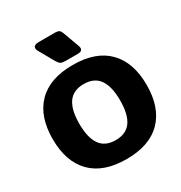

<svg xmlns="http://www.w3.org/2000/svg" viewBox="-214 -1089 1185 1256"><g transform="rotate(-30 378.0 -460.5)"><path d="M293 -774 228 -889Q221 -900 221 -911Q221 -923 231.5 -929.5Q242 -936 260 -936H380Q406 -936 415.5 -929Q425 -922 432 -902L476 -781Q479 -772 479 -765Q479 -754 470.5 -747.5Q462 -741 445 -741H356Q327 -741 316 -747.5Q305 -754 293 -774ZM23 -340Q23 -510 113.5 -602.5Q204 -695 378 -695Q552 -695 642.5 -602.5Q733 -510 733 -340Q733 -170 642.5 -77.5Q552 15 378 15Q204 15 113.5 -77.5Q23 -170 23 -340ZM532 -340Q532 -445 494.5 -498Q457 -551 378 -551Q299 -551 261.5 -498Q224 -445 224 -340Q224 -234 261.5 -181Q299 -128 378 -128Q457 -128 494.5 -181Q532 -234 532 -340Z"/></g></svg>

Font: Mitr SemiBold
Style: Regular
Weight: 600
Designer: Thanarat Vachiruckul
Foundry: Cadson Demak
Version: Version 1.002